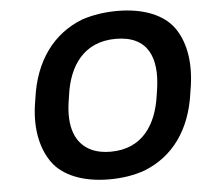

<svg xmlns="http://www.w3.org/2000/svg" viewBox="-52 -776 895 840"><g transform="rotate(-5 395.5 -355.5)"><path d="M781 -339 786 -371C801 -481 781 -568 737 -627C696 -681 615 -721 493 -721C437 -721 385 -713 337 -697C208 -647 125 -534 103 -371L98 -339C83 -230 106 -142 150 -84C191 -30 274 10 395 10C451 10 503 2 551 -15C678 -65 759 -175 781 -339ZM411 -110C380 -110 353 -115 330 -125C254 -159 232 -239 246 -339L251 -372C268 -498 334 -600 476 -600C620 -600 655 -498 638 -372L633 -339C616 -214 553 -110 411 -110Z"/></g></svg>

Font: Asimov
Style: EdgeWideIt
Weight: 500
Designer: Google
Version: Version 2.000980: 2014